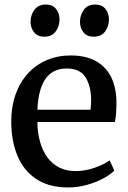

<svg xmlns="http://www.w3.org/2000/svg" viewBox="-20 -814 564 845"><path d="M280 11Q195.5 11 139.8 -26Q84 -63 56.8 -128.5Q29.5 -194 29.5 -279.5Q29.5 -345.5 48.8 -399Q68 -452.5 103 -490.8Q138 -529 186.2 -549.5Q234.5 -570 291.5 -570Q386 -570 437.8 -518.5Q489.5 -467 492.5 -370.5Q492.5 -340 491 -317.2Q489.5 -294.5 485.5 -277H144.5Q145 -229.5 156.2 -189.8Q167.5 -150 188.5 -121.2Q209.5 -92.5 240.8 -76.8Q272 -61 312.5 -61Q354.5 -61 397.2 -76Q440 -91 462.5 -108.5L483 -63.5Q465 -45 433.2 -28Q401.5 -11 361.5 0Q321.5 11 280 11ZM144.5 -331H378.5Q379.5 -339.5 380.2 -352Q381 -364.5 381 -374Q381 -434.5 356.5 -473.5Q332 -512.5 273.5 -512.5Q247 -512.5 224.8 -503.5Q202.5 -494.5 185.2 -473.8Q168 -453 157.5 -418Q147 -383 144.5 -331ZM174 -652.5Q145.5 -652.5 130 -672Q114.5 -691.5 114.5 -718Q114.5 -748 131.5 -771Q148.5 -794 181.5 -794H182.5Q211.5 -794 226.8 -774.5Q242 -755 242 -728.5Q242 -699 225.2 -675.8Q208.5 -652.5 175 -652.5ZM391 -652.5Q362.5 -652.5 347.2 -672Q332 -691.5 332 -718Q332 -748 349 -771Q366 -794 399 -794H400Q429 -794 444.2 -774.5Q459.5 -755 459.5 -728.5Q459.5 -699 442.8 -675.8Q426 -652.5 392 -652.5Z"/></svg>

Font: Merriweather Medium
Style: Regular
Weight: 500
Version: Version 2.100